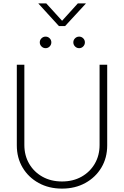

<svg xmlns="http://www.w3.org/2000/svg" viewBox="-20 -1113 738 1143"><path d="M349.1 9.8Q271 9.8 210.2 -23.7Q149.4 -57.1 114.7 -115.2Q80.1 -173.3 80.1 -247.6V-727.5H125V-250Q125 -187.5 153.6 -138.4Q182.1 -89.4 232.7 -61Q283.2 -32.7 349.1 -32.7Q415 -32.7 465.3 -61Q515.6 -89.4 544.2 -138.4Q572.8 -187.5 572.8 -250V-727.5H618.2V-247.6Q618.2 -173.3 583.5 -115.2Q548.8 -57.1 488 -23.7Q427.2 9.8 349.1 9.8ZM451.2 -826.2Q437 -826.2 426.8 -836.4Q416.5 -846.7 416.5 -860.8Q416.5 -875 426.8 -885Q437 -895 451.2 -895Q465.3 -895 475.3 -885Q485.4 -875 485.4 -860.8Q485.4 -846.7 475.3 -836.4Q465.3 -826.2 451.2 -826.2ZM251.5 -826.2Q237.3 -826.2 227.1 -836.4Q216.8 -846.7 216.8 -860.8Q216.8 -875 227.1 -885Q237.3 -895 251.5 -895Q265.6 -895 275.6 -885Q285.6 -875 285.6 -860.8Q285.6 -846.7 275.6 -836.4Q265.6 -826.2 251.5 -826.2ZM255.4 -1092.8 349.6 -989.3 443.4 -1092.8H490.7V-1091.3L367.7 -958H330.6L209 -1091.3V-1092.8Z"/></svg>

Font: Inter 24pt ExtraLight
Style: Regular
Weight: 250
Designer: Rasmus Andersson
Foundry: rsms
Version: Version 4.001;git-66647c0bb